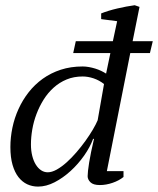

<svg xmlns="http://www.w3.org/2000/svg" viewBox="-20 -690 594 721"><path d="M329.6 -168.5Q318.4 -137.7 295.9 -105.7Q273.4 -73.7 245.1 -47.9Q216.8 -22 185.1 -5.6Q153.3 10.7 123 10.7Q101.1 10.7 82.3 2Q63.5 -6.8 49.3 -24.9Q35.2 -43 27.1 -71Q19 -99.1 19 -137.7Q19 -173.8 26.6 -210.4Q34.2 -247.1 49.6 -280.8Q64.9 -314.5 87.6 -343.5Q110.4 -372.6 140.6 -394.3Q170.9 -416 208.3 -428.2Q245.6 -440.4 290.5 -440.4Q301.8 -440.4 314 -438.2Q326.2 -436 337.9 -432.4Q349.6 -428.7 359.9 -423.8Q370.1 -418.9 378.4 -413.6L394.5 -490.7H254.9L264.6 -535.2H403.8L419.9 -610.4L359.9 -618.2V-639.6Q372.1 -644.5 387.9 -649.4Q403.8 -654.3 420.7 -658.2Q437.5 -662.1 454.3 -665.3Q471.2 -668.5 485.8 -670.4L503.9 -664.1L478 -535.2H553.7L543 -490.7H469.2L381.3 -47.4H443.8V-25.4Q426.8 -11.7 402.6 -3.4Q378.4 4.9 355 4.9Q330.1 4.9 319.6 -5.6Q309.1 -16.1 309.1 -28.3Q309.1 -43.9 314.7 -79.3Q320.3 -114.7 333 -168.5ZM159.2 -43Q174.8 -43 193.1 -53.2Q211.4 -63.5 230.2 -80.3Q249 -97.2 267.1 -118.2Q285.2 -139.2 300.8 -160.9Q316.4 -182.6 328.4 -202.9Q340.3 -223.1 346.7 -238.3L370.6 -374.5Q352.5 -388.7 331.3 -395.8Q310.1 -402.8 290.5 -402.8Q257.3 -402.8 230.2 -391.6Q203.1 -380.4 181.4 -360.8Q159.7 -341.3 143.8 -315.9Q127.9 -290.5 117.2 -262.2Q106.4 -233.9 101.3 -204.3Q96.2 -174.8 96.2 -147.9Q96.2 -124 101.1 -104.7Q106 -85.4 114.5 -71.8Q123 -58.1 134.5 -50.5Q146 -43 159.2 -43Z"/></svg>

Font: PT Astra Serif
Style: Italic
Weight: 400
Italic angle: -16°
Designer: A.Korolkova, I. Chaeva
Foundry: ParaType Ltd
Version: Version 1.001